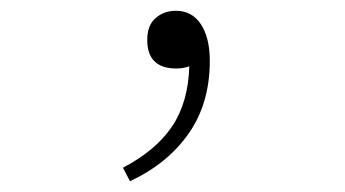

<svg xmlns="http://www.w3.org/2000/svg" viewBox="-20 -126 640 356"><path d="M221 210 208 185Q269 153 299 108.5Q329 64 331 -3Q320 1 307 1Q253 1 253 -52Q253 -79 268.5 -92.5Q284 -106 306 -106Q336 -106 352.5 -81Q369 -56 369 -13Q369 66 329.5 122Q290 178 221 210Z"/></svg>

Font: TypoPRO Source Code Pro
Style: Regular
Weight: 200
Monospace: yes
Designer: Paul D. Hunt, Teo Tuominen
Foundry: Adobe Systems Incorporated
Version: Version 2.010;PS 1.0;hotconv 1.0.84;makeotf.lib2.5.63406